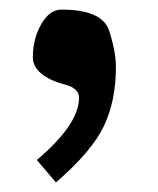

<svg xmlns="http://www.w3.org/2000/svg" viewBox="-20 -169 331 402"><path d="M145.5 35.6Q145.5 15.6 115.2 7.8Q85 0 66.9 -14.6Q48.8 -29.3 48.8 -48.8Q48.8 -87.9 66.4 -118.4Q84 -148.9 108.4 -148.9Q193.8 -148.9 208.3 -105.2Q222.7 -61.5 222.7 -28.3Q222.7 42 197.5 95Q172.4 147.9 97.2 212.9L57.1 166Q145.5 91.3 145.5 35.6Z"/></svg>

Font: NoticiaText-Bold
Style: Bold
Weight: 700
Designer: JM Sole
Foundry: JM Sole
Version: Version 1.003